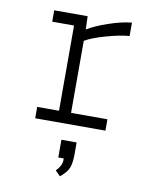

<svg xmlns="http://www.w3.org/2000/svg" viewBox="-81 -542 662 832"><g transform="rotate(10 250.0 -126.0)"><path d="M91 -425V-475H238L240 -417Q272 -437 330 -457Q388 -477 432 -481V-422Q391 -419 330.5 -402Q270 -385 240 -367V-50H400V0H91V-50H187V-425ZM218 207Q243 182 243 158V150H219V72H286V123Q286 162 277.5 184Q269 206 240 229Z"/></g></svg>

Font: Lekton
Style: Regular
Weight: 400
Designer: Paolo Mazzetti, Luciano Perondi, Raffaele Flato, Elena Papassissa, Emilio Macchia, Michela Povoleri, Tobias Seemiller, R
Version: Version 34.000